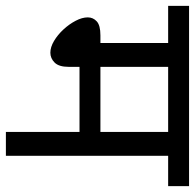

<svg xmlns="http://www.w3.org/2000/svg" viewBox="-25 -637 662 652"><g transform="rotate(90 306.0 -311.0)"><path d="M509 -551V0H428V-250H207V-213Q207 -180 192.5 -165.5Q178 -151 159 -151Q140 -151 119 -163.5Q98 -176 80 -195.5Q62 -215 50.5 -237Q39 -259 39 -278Q39 -296 52.5 -308.5Q66 -321 100 -321H126V-551H0V-622H612V-551ZM428 -551H207V-321H428Z"/></g></svg>

Font: Go Noto Current
Style: Regular
Weight: 400
Designer: Monotype Design Team
Foundry: Monotype Imaging Inc.
Version: Version 2.007; ttfautohint (v1.8) -l 8 -r 50 -G 200 -x 14 -D